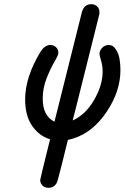

<svg xmlns="http://www.w3.org/2000/svg" viewBox="-20 -667 595 917"><path d="M100.1 -191.9Q100.1 -298.8 172.9 -418.9Q193.8 -452.1 220.2 -452.1Q237.3 -452.1 248 -441.2Q258.8 -430.2 258.8 -414.1Q258.8 -404.3 240.5 -373Q222.2 -341.8 203.1 -294.4Q184.1 -247.1 184.1 -195.8Q184.1 -112.8 240.2 -85.9L370.1 -605Q379.9 -647 416 -647Q432.1 -647 443.6 -636.5Q455.1 -626 455.1 -608.9Q455.1 -599.1 452.1 -589.8L340.8 -145Q337.9 -131.8 327.1 -91.8Q388.2 -118.7 429.2 -189.2Q470.2 -259.8 470.2 -325.2Q470.2 -353 462.6 -377.9Q455.1 -402.8 455.1 -409.2Q455.1 -425.3 468 -438.7Q481 -452.1 500 -452.1Q520 -452.1 533.4 -431.2Q546.9 -410.2 551 -385Q555.2 -359.9 555.2 -332Q555.2 -231 489.5 -133.1Q423.8 -35.2 331.1 -5.9Q322.3 -2.9 304.2 1Q300.3 19 277.6 109.1Q254.9 199.2 252.9 202.1Q240.7 230 211.9 230Q192.9 230 182.4 218.5Q171.9 207 171.9 192.9Q171.9 188 219.2 -2Q167.5 -17.1 133.8 -65.4Q100.1 -113.8 100.1 -191.9Z"/></svg>

Font: CMU Typewriter Text
Style: BoldItalic
Weight: 700
Italic angle: -14.04°
Version: Version 0.7.0